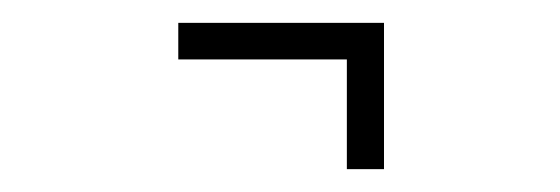

<svg xmlns="http://www.w3.org/2000/svg" viewBox="-20 -340 490 168"><path d="M136 -288V-320H316V-192H283.5V-288Z"/></svg>

Font: Trispace Condensed Thin
Style: Regular
Weight: 100
Width: 3
Designer: Tyler Finck
Foundry: Etcetera Type Company
Version: Version 1.210; ttfautohint (v1.8.3)